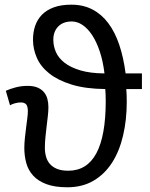

<svg xmlns="http://www.w3.org/2000/svg" viewBox="-20 -791 640 821"><path d="M426.8 -477.1Q420.4 -529.8 406.5 -571.3Q392.6 -612.8 373.8 -641.1Q355 -669.4 332.8 -684.3Q310.5 -699.2 287.1 -699.2Q250 -699.2 229 -677.7Q208 -656.2 208 -621.1Q208 -593.8 219.2 -568.1Q230.5 -542.5 256.3 -522.5Q282.2 -502.4 324 -490Q365.7 -477.5 426.8 -477.1ZM520 -410.2Q521 -399.4 521.5 -385.3Q522 -371.1 522 -356Q522 -278.3 506.3 -211.4Q490.7 -144.5 459.2 -95.5Q427.7 -46.4 379.9 -18.3Q332 9.8 268.1 9.8Q213.9 9.8 178.2 -3.7Q142.6 -17.1 121.6 -40.3Q100.6 -63.5 92.3 -94Q84 -124.5 84 -158.2Q84 -177.7 86.4 -200.4Q88.9 -223.1 91.6 -244.9Q94.2 -266.6 96.7 -284.9Q99.1 -303.2 99.1 -314.9Q99.1 -336.9 91.6 -345Q84 -353 68.8 -353Q57.1 -353 43.9 -349.4Q30.8 -345.7 22.9 -340.8L4.9 -402.8Q22.9 -411.1 47.4 -417.5Q71.8 -423.8 98.1 -423.8Q122.6 -423.8 139.4 -417Q156.2 -410.2 167 -397.9Q177.7 -385.7 182.4 -369.1Q187 -352.5 187 -333Q187 -315.9 184.6 -294.9Q182.1 -273.9 179.4 -251.2Q176.8 -228.5 174.3 -204.8Q171.9 -181.2 171.9 -159.2Q171.9 -138.7 177 -120.6Q182.1 -102.5 193.8 -89.4Q205.6 -76.2 224.6 -68.6Q243.7 -61 272 -61Q352.1 -61 392.1 -135.7Q432.1 -210.4 432.1 -358.9Q432.1 -370.1 431.6 -385.3Q431.2 -400.4 430.2 -410.2Q345.2 -411.1 286.1 -429.4Q227.1 -447.8 190.4 -477.1Q153.8 -506.3 137.5 -543.9Q121.1 -581.5 121.1 -621.1Q121.1 -653.8 130.6 -681.2Q140.1 -708.5 159.9 -728.5Q179.7 -748.5 210.7 -759.8Q241.7 -771 285.2 -771Q335.9 -771 375.2 -750.5Q414.6 -730 443.1 -691.9Q471.7 -653.8 490 -599.4Q508.3 -544.9 517.1 -477.1H586.9V-410.2Z"/></svg>

Font: Noto Mono
Style: Regular
Weight: 400
Designer: Monotype Design Team
Foundry: Monotype Imaging Inc.
Version: Version 1.00